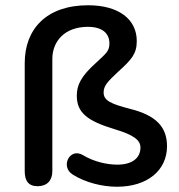

<svg xmlns="http://www.w3.org/2000/svg" viewBox="-20 -700 680 730"><path d="M425 10C540 10 615 -52 615 -144C615 -216 575 -261 475 -286C401 -305 374 -318 374 -348C374 -373 387 -388 430 -428C481 -474 500 -496 500 -544C500 -627 431 -680 315 -680C157 -680 74 -590 74 -460V-49C74 -13 88 8 123 8C158 8 179 -13 179 -49V-476C179 -543 226 -598 314 -598C368 -598 396 -574 396 -535C396 -505 383 -497 346 -462C288 -410 272 -377 272 -336C272 -271 313 -240 415 -209C489 -187 514 -167 514 -139C514 -98 481 -74 426 -74C389 -74 338 -84 294 -111C245 -139 208 -66 257 -36C305 -6 368 10 425 10Z"/></svg>

Font: SN Pro Medium
Style: Regular
Weight: 500
Designer: Tobias Whetton
Foundry: Supernotes
Version: Version 1.003;Glyphs 3.3 (3324)